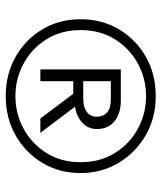

<svg xmlns="http://www.w3.org/2000/svg" viewBox="32 -822 551 654"><g transform="rotate(90 307.0 -494.5)"><path d="M307 -239Q232 -239 172.8 -272.8Q113.5 -306.5 79.2 -364.2Q45 -422 45 -494Q45 -567 79.5 -625Q114 -683 173.2 -716.5Q232.5 -750 307 -750Q381 -750 440.2 -715.8Q499.5 -681.5 534.2 -623.5Q569 -565.5 569 -494Q569 -422 534.5 -364.2Q500 -306.5 440.8 -272.8Q381.5 -239 307 -239ZM307 -272Q366.5 -272 417.8 -299.8Q469 -327.5 500.5 -377.5Q532 -427.5 532 -494Q532 -561 500.5 -611.2Q469 -661.5 417.8 -689.2Q366.5 -717 307 -717Q247.5 -717 196.2 -689.2Q145 -661.5 113.5 -611.2Q82 -561 82 -494Q82 -427.5 113.5 -377.5Q145 -327.5 196.2 -299.8Q247.5 -272 307 -272ZM216 -357V-631H323Q366.5 -631 392.8 -609.2Q419 -587.5 419 -550Q419 -520 398 -500.2Q377 -480.5 343 -475L432 -357H383L299 -469H256V-357ZM256 -503H315Q344.5 -503 360.8 -515.2Q377 -527.5 377 -549Q377 -571 362.8 -584Q348.5 -597 319 -597H256Z"/></g></svg>

Font: Geologica Cursive Thin
Style: Regular
Weight: 250
Designer: Sindre Bremnes, Frode Helland
Foundry: Monokrom Skriftforlag AS
Version: Version 1.010;gftools[0.9.28]